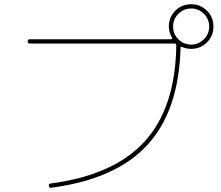

<svg xmlns="http://www.w3.org/2000/svg" viewBox="-20 -865 1040 904"><path d="M940 -800Q915 -825 880 -825Q845 -825 820 -800Q795 -775 795 -740Q795 -705 820 -680Q845 -655 880 -655Q915 -655 940 -680Q965 -705 965 -740Q965 -775 940 -800ZM120 -660Q110 -660 110 -670Q110 -680 120 -680H785Q788 -680 789.5 -682.5Q791 -685 790 -687Q775 -714 775 -740Q775 -784 805.5 -814.5Q836 -845 880 -845Q924 -845 954.5 -814.5Q985 -784 985 -740Q985 -696 954.5 -665.5Q924 -635 880 -635Q856 -635 837 -644Q830 -648 830 -639Q822 -343 673.5 -182Q525 -21 221 19Q212 21 210 10Q208 1 218 -1Q516 -40 661 -199Q806 -358 810 -651Q810 -660 801 -660Z"/></svg>

Font: Rounded Mplus 1c Thin
Style: Regular
Weight: 250
Version: Version 1.059.20150529